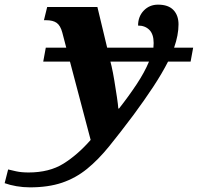

<svg xmlns="http://www.w3.org/2000/svg" viewBox="-191 -566 851 826"><path d="M-62 240Q-92 240 -120.5 235Q-149 230 -171 222L-156 163Q-144 166 -121.5 171Q-99 176 -68 176Q21 176 82 138Q143 100 199 36L110 -301H-5L6 -361H94L77 -426Q69 -456 53 -467.5Q37 -479 8 -479H-2L12 -536H228L270 -361H469Q470 -371 470 -381Q470 -419 451.5 -437.5Q433 -456 403 -456Q403 -495 427.5 -520.5Q452 -546 489 -546Q533 -546 555 -523Q577 -500 577 -461Q577 -415 558 -361H640L629 -301H532Q506 -250 468.5 -193Q431 -136 383 -71Q326 5 279 63Q232 121 183.5 160.5Q135 200 76 220Q17 240 -62 240ZM318 -99H321Q362 -151 396.5 -203Q431 -255 450 -301H284L289 -281Q295 -255 301 -218.5Q307 -182 312 -148.5Q317 -115 318 -99Z"/></svg>

Font: Noto Serif ExtraBold
Style: Italic
Weight: 800
Italic angle: -12°
Designer: Monotype Design Team
Foundry: Monotype Imaging Inc.
Version: Version 2.013